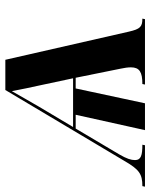

<svg xmlns="http://www.w3.org/2000/svg" viewBox="8 -636 576 737"><g transform="rotate(-90 296.5 -268.0)"><path d="M-50 -10 -52 0H107L109 -10C69 -10 50 -15 50 -38C50 -53 55 -70 72 -99L171 -266H224L165 0H268L325 -266H366L401 -93C404 -80 406 -65 406 -54C406 -21 388 -10 342 -10L340 0H591L593 -10C562 -10 553 -18 543 -62L435 -536H319L48 -81C14 -22 -3 -10 -50 -10ZM177 -276 255 -407C277 -446 297 -479 314 -510H315C321 -477 329 -438 338 -398L364 -276Z"/></g></svg>

Font: Noto Serif Display SemiBold
Style: Italic
Weight: 600
Italic angle: -12°
Designer: Monotype Design Team
Foundry: Monotype Imaging Inc.
Version: Version 2.009